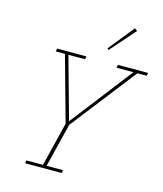

<svg xmlns="http://www.w3.org/2000/svg" viewBox="-133 -1029 954 1126"><g transform="rotate(15 343.5 -465.5)"><path d="M131 -18H231L297 -285L187 -680H131L135 -698H313L309 -680H208L312 -306H314L603 -680H500L504 -698H687L683 -680H627L319 -284L253 -18H353L349 0H127ZM419 -775 545 -931 561 -919 428 -768Z"/></g></svg>

Font: IBM Plex Serif Thin
Style: Italic
Weight: 100
Italic angle: -14°
Designer: Mike Abbink, Paul van der Laan, Pieter van Rosmalen
Foundry: Bold Monday
Version: Version 3.001